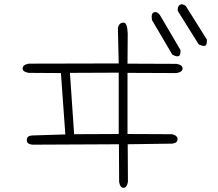

<svg xmlns="http://www.w3.org/2000/svg" viewBox="-20 -848 1040 917"><path d="M968 -659Q969 -635 961 -630Q953 -625 929 -636L829 -796Q827 -817 839 -825Q849 -832 867 -820ZM842 -609Q843 -586 835 -581Q826 -575 803 -587L706 -752Q700 -785 717 -790Q733 -793 745 -774ZM589 -544 823 -543Q852 -538 852 -521Q852 -504 823 -499L589 -500V-208L802 -207Q828 -201 828 -183Q828 -165 802 -162L590 -159L591 21Q586 48 571 49Q554 50 549 21L548 -159L135 -157Q107 -160 108 -179Q108 -199 132 -201L292 -206L271 -499L117 -500Q88 -505 88 -521Q88 -538 116 -544L547 -545L543 -713Q548 -740 570 -740Q588 -740 590 -688ZM547 -501 314 -500 334 -207 547 -208Z"/></svg>

Font: Yomogi
Style: Regular
Weight: 400
Designer: satsuyako
Foundry: satsuyako
Version: Version 3.100